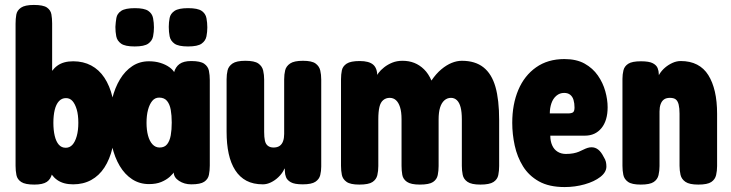

<svg xmlns="http://www.w3.org/2000/svg" viewBox="-20 -738 2958 777"><path d="M276 8Q236 8 211 -10Q186 -28 173.5 -61Q161 -94 156.5 -139.5Q152 -185 152 -241Q152 -297 157 -343Q162 -389 175 -422Q188 -455 212.5 -472.5Q237 -490 276 -490Q317 -490 349 -473Q381 -456 402.5 -423.5Q424 -391 435 -345.5Q446 -300 446 -243Q446 -185 435 -139Q424 -93 402.5 -60Q381 -27 349 -9.5Q317 8 276 8ZM246 -140Q262 -140 273 -152Q284 -164 290.5 -187Q297 -210 297 -241Q297 -273 290.5 -295Q284 -317 273.5 -329Q263 -341 247 -341Q230 -341 218.5 -328.5Q207 -316 201.5 -293.5Q196 -271 196 -241Q196 -211 201.5 -188Q207 -165 218 -152.5Q229 -140 246 -140ZM119 9Q82 9 66 -1.5Q50 -12 46.5 -29.5Q43 -47 43 -67V-642Q43 -662 46 -679Q49 -696 65 -707Q81 -718 117 -718Q155 -718 170 -707.5Q185 -697 188 -680Q191 -663 191 -643V-37Q186 -13 169.5 -2Q153 9 119 9Z M754 8Q726 8 704.5 -6Q683 -20 683 -41L687 -46Q681 -35 667 -22.5Q653 -10 632.5 -1.5Q612 7 583 7Q545 7 515 -12.5Q485 -32 464.5 -66.5Q444 -101 433.5 -146.5Q423 -192 423 -243Q423 -294 434 -338.5Q445 -383 465.5 -417Q486 -451 515.5 -470.5Q545 -490 583 -490Q608 -490 629 -483.5Q650 -477 665.5 -466Q681 -455 687 -442L684 -444Q690 -467 706.5 -479Q723 -491 754 -491Q791 -491 806.5 -480Q822 -469 825.5 -451.5Q829 -434 829 -414V-68Q829 -48 825.5 -30.5Q822 -13 806.5 -2.5Q791 8 754 8ZM626 -141Q646 -141 656.5 -154.5Q667 -168 671 -190.5Q675 -213 675 -242Q675 -271 671 -293.5Q667 -316 656 -329.5Q645 -343 624 -343Q607 -343 596 -329.5Q585 -316 579 -293.5Q573 -271 573 -241Q573 -212 579 -189.5Q585 -167 597 -154Q609 -141 626 -141ZM741 -550Q702 -550 686 -561.5Q670 -573 666.5 -591Q663 -609 663 -629Q663 -648 666.5 -665.5Q670 -683 686.5 -694Q703 -705 741 -705Q780 -705 796 -694Q812 -683 815.5 -664.5Q819 -646 819 -627Q819 -609 815.5 -591Q812 -573 796 -561.5Q780 -550 741 -550ZM525 -550Q486 -550 470 -561.5Q454 -573 450.5 -591Q447 -609 447 -629Q448 -648 451 -665.5Q454 -683 470.5 -694Q487 -705 526 -705Q564 -705 580 -694Q596 -683 599.5 -664.5Q603 -646 603 -627Q603 -609 599.5 -591Q596 -573 580 -561.5Q564 -550 525 -550Z M1044 8Q1005 8 977.5 -6.5Q950 -21 932 -49Q914 -77 905.5 -116Q897 -155 897 -205V-417Q897 -437 901 -453.5Q905 -470 921 -481Q937 -492 973 -492Q1010 -492 1025.5 -481Q1041 -470 1045 -452.5Q1049 -435 1049 -416V-204Q1049 -183 1052 -169Q1055 -155 1064 -148Q1073 -141 1087 -141Q1102 -141 1111.5 -147.5Q1121 -154 1125.5 -166.5Q1130 -179 1130 -196V-417Q1130 -437 1134 -453.5Q1138 -470 1154 -481Q1170 -492 1206 -492Q1242 -492 1257 -481Q1272 -470 1276 -453Q1280 -436 1280 -416V-64Q1280 -46 1276 -29.5Q1272 -13 1256.5 -2.5Q1241 8 1205 8Q1172 8 1157 -0.5Q1142 -9 1137.5 -21Q1133 -33 1133 -43.5Q1133 -54 1131 -58L1133 -74Q1135 -62 1127.5 -48Q1120 -34 1106.5 -21Q1093 -8 1076.5 0Q1060 8 1044 8Z M1434 9Q1398 9 1382.5 -2Q1367 -13 1363.5 -30Q1360 -47 1360 -67V-417Q1360 -437 1363.5 -453.5Q1367 -470 1383 -480.5Q1399 -491 1436 -491Q1473 -491 1490 -476.5Q1507 -462 1507 -429L1500 -421Q1503 -431 1511.5 -442.5Q1520 -454 1534.5 -465.5Q1549 -477 1567.5 -484.5Q1586 -492 1609 -492Q1635 -492 1656.5 -483.5Q1678 -475 1696 -457.5Q1714 -440 1726 -412Q1745 -440 1766 -457.5Q1787 -475 1808 -483.5Q1829 -492 1849 -492Q1903 -492 1936.5 -465.5Q1970 -439 1985 -386.5Q2000 -334 2000 -252V-66Q2000 -47 1996.5 -29.5Q1993 -12 1977 -1.5Q1961 9 1924 9Q1888 9 1872 -2Q1856 -13 1852.5 -30.5Q1849 -48 1849 -67V-255Q1849 -285 1844 -304Q1839 -323 1829 -332.5Q1819 -342 1805 -342Q1790 -342 1778.5 -332Q1767 -322 1761 -303Q1755 -284 1755 -254V-66Q1755 -47 1751.5 -29.5Q1748 -12 1732.5 -1.5Q1717 9 1679 9Q1643 9 1627 -2Q1611 -13 1608 -30.5Q1605 -48 1605 -67V-255Q1605 -285 1599 -304Q1593 -323 1582.5 -332.5Q1572 -342 1557 -342Q1542 -342 1531 -333Q1520 -324 1515.5 -305Q1511 -286 1511 -255V-66Q1511 -46 1507 -29Q1503 -12 1487.5 -1.5Q1472 9 1434 9Z M2265 19Q2202 19 2161 -4Q2120 -27 2096.5 -65Q2073 -103 2063 -149Q2053 -195 2053 -241Q2053 -316 2077.5 -374Q2102 -432 2149.5 -465.5Q2197 -499 2264 -499Q2313 -499 2346 -480.5Q2379 -462 2399.5 -432.5Q2420 -403 2429.5 -369Q2439 -335 2439 -304Q2439 -250 2414 -219.5Q2389 -189 2347 -189H2207Q2207 -167 2214.5 -150Q2222 -133 2236.5 -124Q2251 -115 2270 -115Q2287 -115 2300 -117.5Q2313 -120 2322.5 -124Q2332 -128 2341 -132.5Q2350 -137 2358 -139.5Q2366 -142 2374 -142Q2389 -142 2401 -132.5Q2413 -123 2423 -103Q2430 -92 2432 -83Q2434 -74 2434 -64Q2434 -41 2409.5 -22Q2385 -3 2346 8Q2307 19 2265 19ZM2205 -279H2278Q2293 -279 2299 -283.5Q2305 -288 2305 -303Q2305 -320 2301 -333.5Q2297 -347 2287.5 -354.5Q2278 -362 2263 -362Q2245 -362 2231.5 -350.5Q2218 -339 2211.5 -320Q2205 -301 2205 -279Z M2573 9Q2537 9 2521.5 -2Q2506 -13 2502.5 -30.5Q2499 -48 2499 -67V-419Q2499 -437 2503 -453.5Q2507 -470 2522.5 -480Q2538 -490 2574 -490Q2607 -490 2622 -482Q2637 -474 2641.5 -462Q2646 -450 2646 -439Q2646 -428 2648 -425L2639 -409Q2640 -424 2649 -438.5Q2658 -453 2671.5 -464.5Q2685 -476 2701.5 -483.5Q2718 -491 2735 -491Q2773 -491 2801 -476.5Q2829 -462 2846.5 -434Q2864 -406 2873 -367Q2882 -328 2882 -277V-66Q2882 -47 2878 -29.5Q2874 -12 2858.5 -1.5Q2843 9 2806 9Q2770 9 2754 -2Q2738 -13 2734 -30.5Q2730 -48 2730 -67V-278Q2730 -300 2726.5 -314.5Q2723 -329 2715 -335.5Q2707 -342 2691 -342Q2676 -342 2667 -335.5Q2658 -329 2653.5 -316.5Q2649 -304 2649 -287V-66Q2649 -47 2645 -29.5Q2641 -12 2625.5 -1.5Q2610 9 2573 9Z"/></svg>

Font: Fredoka Condensed SemiBold
Style: Regular
Weight: 600
Width: 3
Designer: Ben Nathan
Foundry: Milena B. Brandão, Ben Nathan
Version: Version 2.001